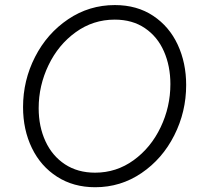

<svg xmlns="http://www.w3.org/2000/svg" viewBox="-20 -747 802 773"><path d="M72.8 -315.9Q72.8 -423.3 121.1 -517.8Q169.4 -612.3 254.2 -669.4Q338.9 -726.6 442.4 -726.6Q531.7 -726.6 596.7 -683.3Q661.6 -640.1 695.6 -566.9Q729.5 -493.7 729.5 -404.8Q729.5 -296.9 681.6 -202.1Q633.8 -107.4 549.8 -50.3Q465.8 6.8 363.3 6.8Q275.9 6.8 210 -35.4Q144 -77.6 108.4 -151.1Q72.8 -224.6 72.8 -315.9ZM666 -408.2Q666 -481 640.1 -540Q614.3 -599.1 563.7 -633.5Q513.2 -668 441.9 -668Q355 -668 284.9 -617.4Q214.8 -566.9 175.3 -484.6Q135.7 -402.3 135.7 -311.5Q135.7 -237.3 163.1 -178.2Q190.4 -119.1 241.7 -85.4Q293 -51.8 362.8 -51.8Q448.7 -51.8 518.1 -102.1Q587.4 -152.3 626.7 -234.6Q666 -316.9 666 -408.2Z"/></svg>

Font: Reddit Sans Fudge Light Italic
Style: Regular
Weight: 300
Italic angle: -11.25°
Designer: Stephen Hutchings
Version: Version 1.013